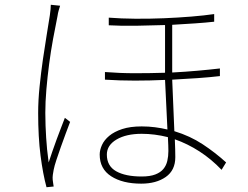

<svg xmlns="http://www.w3.org/2000/svg" viewBox="-20 -766 1040 805"><path d="M232 -742Q229 -732 226 -722Q223 -712 221 -698Q212 -654 202.5 -602.5Q193 -551 186 -497.5Q179 -444 174.5 -391.5Q170 -339 170 -293Q170 -264 171 -239Q172 -214 173.5 -189Q175 -164 177.5 -139Q180 -114 184 -85Q191 -106 199.5 -131Q208 -156 217.5 -181.5Q227 -207 236 -230.5Q245 -254 252 -272L274 -255Q266 -234 255.5 -206Q245 -178 235 -149.5Q225 -121 216.5 -95.5Q208 -70 205 -54Q203 -44 201.5 -33Q200 -22 201 -12Q202 -5 203 3Q204 11 205 16L175 19Q160 -36 150 -113.5Q140 -191 140 -292Q140 -345 146 -403.5Q152 -462 160 -517.5Q168 -573 176 -621Q184 -669 189 -702Q191 -716 192 -727Q193 -738 193 -746ZM686 -133Q686 -142 685.5 -157Q685 -172 684 -191Q628 -205 574 -205Q509 -205 468.5 -181Q428 -157 428 -118Q428 -70 467 -48Q506 -26 574 -26Q609 -26 631 -34.5Q653 -43 665 -57.5Q677 -72 681.5 -91.5Q686 -111 686 -133ZM902 -447Q860 -442 809.5 -438.5Q759 -435 702 -432Q704 -381 706.5 -324Q709 -267 711 -216Q777 -196 830 -161Q883 -126 928 -85L909 -54Q866 -99 816.5 -131Q767 -163 713 -182Q714 -159 714.5 -140Q715 -121 715 -107Q715 -52 675 -24Q635 4 572 4Q494 4 446 -27Q398 -58 398 -118Q398 -137 407.5 -158Q417 -179 438 -196.5Q459 -214 492.5 -225Q526 -236 574 -236Q603 -236 630 -232.5Q657 -229 682 -223Q680 -271 677 -327Q674 -383 672 -431Q609 -428 545.5 -428Q482 -428 420 -432V-464Q483 -459 546.5 -459Q610 -459 672 -461V-466V-661Q611 -659 550 -658Q489 -657 436 -660V-692Q487 -688 547 -687.5Q607 -687 667 -689.5Q727 -692 782 -696.5Q837 -701 878 -707V-675Q843 -671 798 -668Q753 -665 702 -662V-469V-462Q758 -465 808.5 -469.5Q859 -474 902 -479Z"/></svg>

Font: SpoqaHanSansJP-Thin
Style: Regular
Weight: 250
Designer: [Source Han Sans]
Ryoko NISHIZUKA  (kana & ideographs); Paul D. Hunt (Latin, Greek & Cyrillic); Wenlong ZHANG  (bopomofo
Foundry: Spoqa (http://bi.spoqa.com)
Version: Version 1.002.20150607